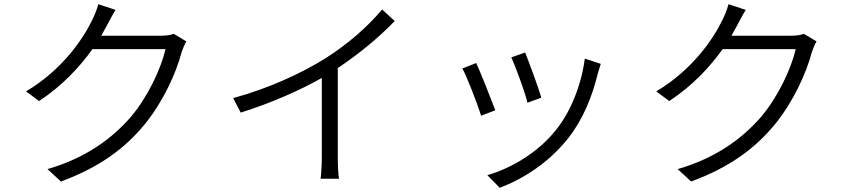

<svg xmlns="http://www.w3.org/2000/svg" viewBox="-20 -823 4040 914"><path d="M530 -776 448 -803C442 -779 428 -745 419 -728C376 -638 276 -490 104 -388L166 -342C277 -415 360 -505 420 -589H768C746 -495 684 -363 605 -269C513 -162 386 -70 206 -18L270 41C458 -28 577 -120 668 -230C756 -338 818 -473 845 -576C850 -590 859 -613 867 -626L807 -662C792 -656 772 -653 745 -653H462L489 -702C499 -720 515 -752 530 -776Z M1090 -356 1126 -287C1267 -331 1406 -392 1512 -452V-74C1512 -38 1509 10 1506 28H1594C1590 10 1588 -38 1588 -74V-499C1691 -568 1782 -643 1859 -723L1799 -778C1729 -694 1632 -610 1527 -544C1416 -475 1262 -403 1090 -356Z M2480 -573 2414 -550C2434 -507 2481 -379 2491 -334L2557 -358C2545 -401 2496 -533 2480 -573ZM2840 -519 2764 -544C2747 -416 2696 -289 2624 -201C2542 -99 2417 -23 2300 11L2359 71C2470 29 2591 -47 2684 -164C2756 -255 2799 -363 2826 -474C2830 -486 2834 -501 2840 -519ZM2247 -523 2181 -497C2200 -464 2255 -324 2270 -272L2338 -298C2319 -349 2266 -482 2247 -523Z M3530 -776 3448 -803C3442 -779 3428 -745 3419 -728C3376 -638 3276 -490 3104 -388L3166 -342C3277 -415 3360 -505 3420 -589H3768C3746 -495 3684 -363 3605 -269C3513 -162 3386 -70 3206 -18L3270 41C3458 -28 3577 -120 3668 -230C3756 -338 3818 -473 3845 -576C3850 -590 3859 -613 3867 -626L3807 -662C3792 -656 3772 -653 3745 -653H3462L3489 -702C3499 -720 3515 -752 3530 -776Z"/></svg>

Font: Noto Sans JP DemiLight
Style: Regular
Weight: 350
Designer: Ryoko NISHIZUKA 西塚涼子 (kana, bopomofo & ideographs); Paul D. Hunt (Latin, Greek & Cyrillic); Sandoll Communications 산돌커뮤니
Foundry: Adobe
Version: Version 2.004;hotconv 1.0.118;makeotfexe 2.5.65603